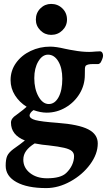

<svg xmlns="http://www.w3.org/2000/svg" viewBox="-20 -671 546 980"><path d="M9 0ZM506 -387Q506 -380 502 -369.5Q498 -359 493 -351Q487 -344 480 -344H453Q428 -344 418 -336Q414 -331 413.5 -322.5Q413 -314 413 -289Q413 -237 386.5 -193Q360 -149 315 -122.5Q270 -96 218 -96Q187 -96 151 -109Q142 -103 136.5 -95.5Q131 -88 131 -82Q131 -66 161 -58Q191 -50 273 -44Q381 -36 430 -11Q479 14 479 61Q479 115 440 168Q401 221 339.5 255Q278 289 216 289Q119 289 64 258.5Q9 228 9 175Q9 143 16.5 125.5Q24 108 48 90Q64 79 82 65.5Q100 52 107 46Q36 18 36 -45Q36 -67 63 -84Q106 -116 116 -126Q79 -149 56.5 -184.5Q34 -220 34 -262Q34 -311 62 -350Q90 -389 136.5 -411Q183 -433 236 -433Q266 -433 312 -422Q340 -416 355 -414Q397 -406 435 -406Q448 -406 468 -408L490 -409Q497 -409 501.5 -403Q506 -397 506 -387ZM298 -269Q298 -324 277.5 -358Q257 -392 225 -392Q196 -392 175.5 -357.5Q155 -323 155 -272Q155 -217 176.5 -178.5Q198 -140 229 -140Q260 -140 279 -175Q298 -210 298 -269ZM228 71Q198 69 157 61Q128 79 113.5 99Q99 119 99 144Q99 185 133 212Q167 239 220 239Q290 239 318 212Q337 194 347.5 171.5Q358 149 358 126Q358 110 346.5 100Q335 90 307.5 83.5Q280 77 228 71ZM163 -571Q163 -605 186 -628Q209 -651 241 -651Q275 -651 298.5 -628Q322 -605 322 -571Q322 -539 298.5 -516Q275 -493 241 -493Q209 -493 186 -516Q163 -539 163 -571Z"/></svg>

Font: EB Garamond
Style: Bold
Weight: 700
Designer: Georg Duffner and Octavio Pardo
Foundry: Georg Duffner
Version: Version 1.000; ttfautohint (v1.6)